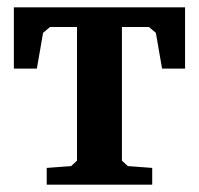

<svg xmlns="http://www.w3.org/2000/svg" viewBox="-20 -506 545 526"><path d="M18 -318V-486H487V-318H424L407 -416L388 -432H314V-66L330 -51L397 -46V0H108V-46L175 -51L191 -66V-432H117L98 -416L81 -318Z"/></svg>

Font: Khartiya
Style: Bold
Weight: 700
Version: Version 1.0.2